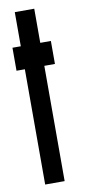

<svg xmlns="http://www.w3.org/2000/svg" viewBox="-81 -715 337 748"><g transform="rotate(-10 87.5 -341.0)"><path d="M35 -682V-547H2V-456H35V0H112V-456H154V-547H112V-682Z"/></g></svg>

Font: League Gothic Condensed
Style: Regular
Weight: 400
Width: 3
Designer: Tyler Finck
Foundry: The League of Moveable Type
Version: Version 1.001;PS 001.001;hotconv 1.0.56;makeotf.lib2.0.21325